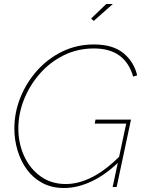

<svg xmlns="http://www.w3.org/2000/svg" viewBox="-20 -938 728 963"><path d="M301 5Q240 5 193 -20Q146 -45 115 -87.5Q84 -130 68 -183.5Q52 -237 52 -293Q52 -374 82.5 -449.5Q113 -525 167 -585Q221 -645 293.5 -680Q366 -715 451 -715Q546 -715 599 -671.5Q652 -628 668 -560L648 -554Q627 -625 578 -660Q529 -695 451 -695Q369 -695 299.5 -660.5Q230 -626 179 -567.5Q128 -509 100 -438Q72 -367 72 -293Q72 -219 101 -155.5Q130 -92 183.5 -53.5Q237 -15 310 -15Q376 -15 446 -51.5Q516 -88 592 -166L586 -136Q517 -66 444 -30.5Q371 5 301 5ZM613 -318H455L459 -338H637L565 0H545ZM450 -833 437 -845 513 -918H546Z"/></svg>

Font: Raleway Thin Thin
Style: Italic
Weight: 250
Italic angle: -12°
Version: Version 4.026